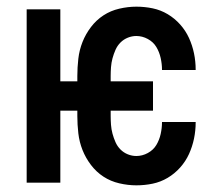

<svg xmlns="http://www.w3.org/2000/svg" viewBox="-20 -548 665 576"><path d="M389 8Q364 8 338 2Q312 -4 290.5 -18Q269 -32 253 -53Q237 -74 227.5 -98Q218 -122 215 -148Q212 -174 212 -200V-216H161V0H60V-520H161V-304H212V-320Q212 -346 215 -372Q218 -398 227.5 -422Q237 -446 253 -467Q269 -488 290.5 -502Q312 -516 338 -522Q364 -528 389 -528Q414 -528 438 -523Q462 -518 483 -505.5Q504 -493 520.5 -474.5Q537 -456 547 -434Q557 -412 562 -388Q567 -364 567 -339V-338H466V-339Q466 -356 462 -374Q458 -392 449 -407Q440 -422 423.5 -431Q407 -440 389 -440Q376 -440 363.5 -435Q351 -430 341.5 -420.5Q332 -411 326.5 -398.5Q321 -386 317.5 -373Q314 -360 313 -346.5Q312 -333 312 -320V-304H439V-216H312V-200Q312 -187 313 -173.5Q314 -160 317.5 -147Q321 -134 326.5 -121.5Q332 -109 341.5 -99.5Q351 -90 363.5 -85Q376 -80 389 -80Q407 -80 423.5 -89Q440 -98 449 -113Q458 -128 462 -146Q466 -164 466 -181V-182H567V-181Q567 -156 562 -132Q557 -108 547 -86Q537 -64 520.5 -45.5Q504 -27 483 -14.5Q462 -2 438 3Q414 8 389 8Z"/></svg>

Font: Iosevka Custom Semibold
Style: Regular
Weight: 600
Designer: Belleve Invis
Foundry: Belleve Invis
Version: Version 27.0.2; ttfautohint (v1.8.4)